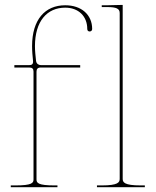

<svg xmlns="http://www.w3.org/2000/svg" viewBox="-20 -782 650 802"><path d="M40 -500H102C114.5 -500 120 -495 120 -483V-32.5C120 -18 113.5 -7.5 45 -7.5H25V0H220V-7.5H207.5C139 -7.5 132.5 -18 132.5 -32.5V-482.5C132.5 -493.5 137 -500 150.5 -500H315V-510H150.5C144 -510 132 -513.5 130.5 -528.5C128.5 -548 126 -568 126 -589C126 -693.5 176.5 -750 252.5 -750C307.5 -750 344.5 -714.5 344.5 -661C344.5 -655 348 -650.5 354.5 -650.5C361 -650.5 365 -655 365 -661C365 -720.5 320 -760 252.5 -760C168.5 -760 114 -700.5 114 -589.5C114 -568 116 -547.5 118 -527.5C119.5 -512 110.5 -510 102 -510H40ZM492.5 -35V-761.5L427.5 -760H405V-752.5H427.5C466 -752.5 480 -746 480 -727.5V-35C480 -20.5 473.5 -7.5 405 -7.5H385V0H585V-7.5H567.5C499 -7.5 492.5 -20.5 492.5 -35Z"/></svg>

Font: Znikomit
Style: Regular
Weight: 100
Designer: gluk
Foundry: gluk
Version: Version 0.55